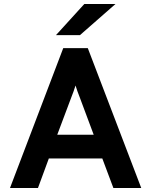

<svg xmlns="http://www.w3.org/2000/svg" viewBox="-20 -941 757 961"><path d="M30 0 296.5 -700H419.5L687 0H547.5L492 -148H224.5L170 0ZM266.5 -266.5H449L379 -454Q374 -466.5 367.8 -483.5Q361.5 -500.5 358 -513Q354.5 -500.5 348.2 -483.5Q342 -466.5 337 -454ZM260 -765 402 -921H558L380 -765Z"/></svg>

Font: Overpass
Style: Bold
Weight: 700
Designer: Delve Withrington, Dave Bailey, Thomas Jockin
Foundry: Delve Fonts LLC
Version: Version 4.000; ttfautohint (v1.8.3)